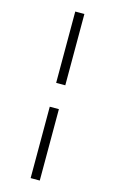

<svg xmlns="http://www.w3.org/2000/svg" viewBox="-139 -789 624 1040"><g transform="rotate(15 172.5 -269.0)"><path d="M147 198.2V-202.1H198.2V198.2ZM147 -335.9V-735.8H198.2V-335.9Z"/></g></svg>

Font: BabelStone Ogham Bound
Style: Regular
Weight: 400
Designer: Andrew West
Foundry: BabelStone
Version: Version 2.02 March 14, 2022